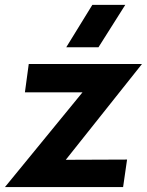

<svg xmlns="http://www.w3.org/2000/svg" viewBox="-46 -760 597 780"><path d="M-25.9 0 289.1 -384.8H55.2L70.8 -500H530.8L221.2 -110.8L470.2 -111.8L454.1 0ZM223.1 -567.9 329.1 -740.2H462.9L354 -567.9Z"/></svg>

Font: Human Sans Bold
Style: Italic
Weight: 700
Italic angle: -8°
Designer: Tim Radville
Foundry: Continuum
Version: Version 1.000;FEAKit 1.0